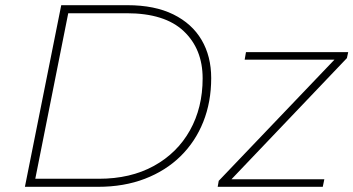

<svg xmlns="http://www.w3.org/2000/svg" viewBox="-20 -720 1362 740"><path d="M76 0 216 -700H471Q576 -700 648 -664.5Q720 -629 757 -566Q794 -503 794 -419Q794 -327 763.5 -250.5Q733 -174 676 -118Q619 -62 538.5 -31Q458 0 358 0ZM116 -31H361Q483 -31 573 -80.5Q663 -130 712 -217.5Q761 -305 761 -418Q761 -531 688 -600Q615 -669 468 -669H243ZM819 0 823 -23 1269 -490H923L928 -519H1322L1317 -496L872 -29H1230L1224 0Z"/></svg>

Font: Montserrat ExtraLight
Style: Italic
Weight: 200
Italic angle: -11.3°
Designer: Julieta Ulanovsky
Foundry: Julieta Ulanovsky
Version: Version 9.000; ttfautohint (v1.8.4.7-5d5b)